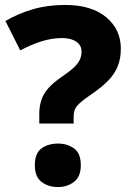

<svg xmlns="http://www.w3.org/2000/svg" viewBox="-20 -744 530 777"><path d="M139 -283Q139 -314 147.5 -339.5Q156 -365 176 -387.5Q196 -410 230 -433Q262 -455 279 -471Q296 -487 303 -502.5Q310 -518 310 -535Q310 -561 288.5 -575.5Q267 -590 231 -590Q191 -590 149 -577Q107 -564 62 -540L2 -659Q53 -689 113 -706.5Q173 -724 243 -724Q350 -724 409.5 -674.5Q469 -625 469 -547Q469 -507 456.5 -476Q444 -445 418.5 -418.5Q393 -392 352 -364Q323 -344 306.5 -330Q290 -316 284 -303Q278 -290 278 -271V-244H139ZM121 -75Q121 -124 148 -143.5Q175 -163 215 -163Q252 -163 279.5 -143.5Q307 -124 307 -75Q307 -29 279.5 -8Q252 13 215 13Q175 13 148 -8Q121 -29 121 -75Z"/></svg>

Font: Noto Sans Thai ExtraBold
Style: Regular
Weight: 800
Version: Version 2.001